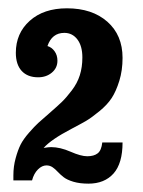

<svg xmlns="http://www.w3.org/2000/svg" viewBox="-20 -771 343 462"><path d="M189.9 -395Q206.1 -395 215.1 -402.1Q224.1 -409.2 226.1 -428.2H274.9Q274.9 -377.9 253.2 -353.5Q231.4 -329.1 192.9 -329.1Q171.9 -329.1 156.5 -333.7Q141.1 -338.4 133.1 -344.7Q125 -351.1 119.1 -357.4Q113.3 -363.8 106.7 -368.4Q100.1 -373 91.8 -373Q81.1 -373 71.3 -363.3Q61.5 -353.5 57.1 -336.9H12.2V-349.1Q12.2 -370.6 17.6 -390.1Q22.9 -409.7 29.5 -422.9Q36.1 -436 49.8 -451.7Q63.5 -467.3 72 -475.1Q80.6 -482.9 98.1 -498Q117.7 -515.1 128.7 -525.6Q139.6 -536.1 152.8 -553.5Q166 -570.8 172.1 -590.1Q178.2 -609.4 178.2 -632.8Q178.2 -660.2 166.3 -676Q154.3 -691.9 134.8 -691.9Q105 -691.9 94.2 -660.2Q104.5 -657.2 111.3 -647.7Q118.2 -638.2 118.2 -625Q118.2 -607.4 104.7 -596.2Q91.3 -585 71.8 -585Q46.4 -585 32.2 -600.3Q18.1 -615.7 18.1 -644Q18.1 -690.9 51.5 -720.9Q85 -751 141.1 -751Q201.7 -751 238.3 -718.8Q274.9 -686.5 274.9 -631.8Q274.9 -601.6 267.1 -576.4Q259.3 -551.3 248.8 -535.2Q238.3 -519 219.2 -503.4Q200.2 -487.8 187.3 -480.2Q174.3 -472.7 151.9 -460.9Q102.5 -435.1 85 -415Q96.7 -417 103 -417Q124.5 -417 149.7 -406Q174.8 -395 189.9 -395Z"/></svg>

Font: Margherita Bold
Style: Regular
Weight: 700
Designer: James Puckett
Foundry: Dunwich Type Founders
Version: Version 1.008;hotconv 1.0.109;makeotfexe 2.5.65596